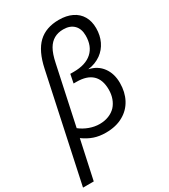

<svg xmlns="http://www.w3.org/2000/svg" viewBox="-259 -875 1078 1226"><g transform="rotate(-30 280.0 -262.5)"><path d="M380.9 -765.1Q436.5 -765.1 477.3 -745.4Q518.1 -725.6 539.8 -688.5Q561.5 -651.4 561.5 -600.1Q561.5 -546.9 541 -504.2Q520.5 -461.4 482.9 -434.1Q440.9 -404.3 388.2 -397.9V-397Q449.2 -383.8 483.6 -336.9Q518.1 -290 518.1 -221.2Q518.1 -153.8 490.5 -101.8Q462.9 -49.8 411.6 -21Q358.4 9.8 282.2 9.8Q234.9 9.8 196.3 -3.4Q157.7 -16.6 120.1 -43.9L58.6 240.2H-20.5L146.5 -539.6Q171.4 -657.2 228.3 -711.2Q285.2 -765.1 380.9 -765.1ZM394 -104Q413.6 -125.5 424.3 -155Q435.1 -184.6 435.1 -220.2Q435.1 -293 396.2 -329.3Q357.4 -365.7 281.2 -365.7H259.8L272.5 -429.7H298.3Q385.7 -429.7 432.9 -471.9Q480 -514.2 480 -592.3Q480 -642.6 452.1 -670.4Q424.3 -698.2 374.5 -698.2Q297.4 -698.2 259.3 -633.3Q238.8 -598.6 225.6 -534.7L134.3 -108.9Q164.1 -85.4 201.4 -71.8Q238.8 -58.1 275.9 -58.1Q312.5 -58.1 342.8 -70.1Q373 -82 394 -104Z"/></g></svg>

Font: Viking Open Sans
Style: Italic
Weight: 400
Italic angle: -12°
Foundry: Ascender Corporation
Version: Version 2.000